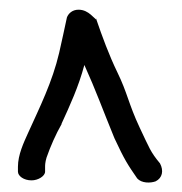

<svg xmlns="http://www.w3.org/2000/svg" viewBox="-20 -666 375 396"><path d="M17 -312C17 -303 29 -294 45 -294C59 -294 73 -303 73 -312V-321C73 -325 73 -331 76 -341C84 -364 95 -389 107 -410V-411C124 -448 142 -487 154 -532C178 -479 191 -442 216 -381C237 -336 243 -327 263 -298C272 -288 290 -288 301 -292C315 -299 318 -314 310 -329C290 -353 288 -361 268 -403C245 -452 243 -474 222 -517C205 -552 191 -590 178 -628V-626L167 -636C161 -641 153 -646 142 -646C129 -646 121 -638 118 -630C113 -605 108 -585 102 -557C88 -497 62 -445 38 -392C29 -372 17 -347 17 -322Z"/></svg>

Font: Stray Cat
Style: BdCn
Weight: 700
Version: Version 1.0